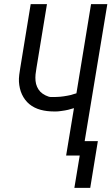

<svg xmlns="http://www.w3.org/2000/svg" viewBox="-20 -755 541 932"><path d="M341 157 367 0H301L339 -230Q331 -228 324.5 -226Q318 -224 310.5 -222Q303 -220 295.5 -219Q288 -218 279 -216.5Q270 -215 263.5 -214.5Q257 -214 253 -214H240Q224 -214 208 -216Q192 -218 177 -222Q162 -226 148 -233Q134 -240 122.5 -249.5Q111 -259 102 -271Q93 -283 86.5 -297Q80 -311 76.5 -326.5Q73 -342 72 -357.5Q71 -373 73.5 -392.5Q76 -412 78 -423L129 -735H208L157 -425Q154 -409 152.5 -393.5Q151 -378 152.5 -362.5Q154 -347 160 -333.5Q166 -320 175.5 -310Q185 -300 201 -292Q217 -284 228 -284H241Q249 -284 257 -284.5Q265 -285 273 -285.5Q281 -286 289.5 -287.5Q298 -289 307.5 -290.5Q317 -292 324.5 -294Q332 -296 337 -298L351 -302L422 -735H501L391 -70H455L418 157Z"/></svg>

Font: Iosevka Term Oblique
Style: Regular
Weight: 400
Italic angle: -9°
Monospace: yes
Designer: Belleve Invis
Foundry: Belleve Invis
Version: Version 31.4.0